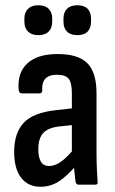

<svg xmlns="http://www.w3.org/2000/svg" viewBox="-20 -704 439 732"><path d="M278 0Q271 0 268 -11Q266 -25 263.5 -51.5Q261 -78 261 -98L254 -118V-348Q254 -388 242 -403.5Q230 -419 197 -419Q137 -419 141 -359Q141 -348 131 -348H63Q52 -348 51 -363Q46 -427 84.5 -462.5Q123 -498 200 -498Q278 -498 313 -463Q348 -428 348 -348V-123Q348 -83 349.5 -56.5Q351 -30 352 -12Q354 0 344 0ZM134 8Q87 8 60.5 -26.5Q34 -61 34 -125Q34 -197 70.5 -236Q107 -275 194 -284L265 -292V-228L206 -222Q163 -217 144.5 -196.5Q126 -176 126 -135Q126 -104 136 -87.5Q146 -71 167 -71Q189 -71 212 -87Q235 -103 269 -144L273 -76Q236 -33 204.5 -12.5Q173 8 134 8ZM126 -570Q101 -570 87 -583.5Q73 -597 73 -621V-633Q73 -657 87 -670.5Q101 -684 126 -684Q152 -684 165.5 -670.5Q179 -657 179 -633V-621Q179 -597 165.5 -583.5Q152 -570 126 -570ZM275 -570Q249 -570 235.5 -583.5Q222 -597 222 -621V-633Q222 -657 235.5 -670.5Q249 -684 275 -684Q301 -684 314 -670.5Q327 -657 327 -633V-621Q327 -597 314 -583.5Q301 -570 275 -570Z"/></svg>

Font: Sofia Sans Condensed SemiBold
Style: Regular
Weight: 600
Designer: Botio Nikoltchev, Ani Petrova
Foundry: lettersoup
Version: Version 4.101